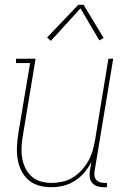

<svg xmlns="http://www.w3.org/2000/svg" viewBox="-20 -776 540 804"><path d="M194 8Q168 8 143 1Q118 -6 99.5 -22Q81 -38 69.5 -61Q58 -84 54 -109Q50 -134 51 -160.5Q52 -187 56 -213L106 -512H47V-530H129L76 -210Q72 -187 70.5 -163Q69 -139 72.5 -116.5Q76 -94 85.5 -73.5Q95 -53 111.5 -38Q128 -23 150 -16.5Q172 -10 196 -10Q218 -10 241 -15Q264 -20 284.5 -32.5Q305 -45 321.5 -63Q338 -81 349.5 -101.5Q361 -122 367.5 -144Q374 -166 378 -189L434 -530H454L376 -59Q374 -49 375.5 -39.5Q377 -30 383 -23Q389 -16 398 -13Q407 -10 417 -10H428V8H414Q400 8 387.5 4Q375 0 366.5 -9.5Q358 -19 356 -32Q354 -45 356 -59L363 -98Q351 -75 333.5 -54Q316 -33 293 -18.5Q270 -4 244.5 2Q219 8 194 8ZM193 -605 177 -619 308 -756H330L414 -617L396 -607L317 -741Z"/></svg>

Font: Iosevka Slab Thin
Style: Italic
Weight: 100
Italic angle: -9°
Monospace: yes
Designer: Belleve Invis
Foundry: Belleve Invis
Version: Version 11.1.1; ttfautohint (v1.8.3)